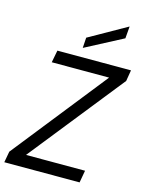

<svg xmlns="http://www.w3.org/2000/svg" viewBox="-137 -1024 841 1106"><g transform="rotate(15 284.0 -471.0)"><path d="M0 0 12 -66 457 -627H115L129 -700H568L557 -634L110 -73H462L449 0ZM266 -753 270 -815 495 -942 489 -870Z"/></g></svg>

Font: DM Sans 20pt
Style: Italic
Weight: 400
Italic angle: -10°
Version: Version 4.004;gftools[0.9.30]